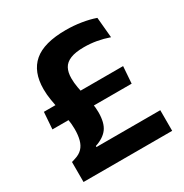

<svg xmlns="http://www.w3.org/2000/svg" viewBox="-154 -772 852 891"><g transform="rotate(-30 272.0 -326.0)"><path d="M36.5 -283.5 43 -374H467.5L461 -283.5ZM172.5 -110.5H514.5V0H39.5V-107L60 -113.5Q84.5 -121 99.2 -136.5Q114 -152 120.5 -176.2Q127 -200.5 127 -233Q127 -260 122 -288.8Q117 -317.5 110.5 -347.2Q104 -377 99 -406.8Q94 -436.5 94 -465.5Q94 -558.5 148.5 -605.2Q203 -652 320.5 -652Q362 -652 402.8 -645.5Q443.5 -639 476 -627.5L486 -518Q453 -529.5 420.5 -535.2Q388 -541 353.5 -541Q308 -541 281 -530Q254 -519 242.5 -497.8Q231 -476.5 231 -444.5Q231 -420.5 235.5 -395.2Q240 -370 246.2 -344.5Q252.5 -319 257 -294.2Q261.5 -269.5 261.5 -246Q261.5 -189.5 240 -160.2Q218.5 -131 172.5 -116Z"/></g></svg>

Font: Anek Odia SemiBold
Style: Regular
Weight: 600
Version: Version 1.003